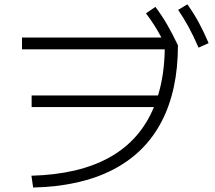

<svg xmlns="http://www.w3.org/2000/svg" viewBox="-20 -838 978 874"><path d="M680.7 -350.6H124V-403.3H699.2Q728 -496.6 730 -613.3H80.1V-667H714.8Q685.1 -723.6 644.5 -777.3L687.5 -806.6Q716.8 -767.6 741 -725.8Q765.1 -684.1 790 -631.8Q790 -426.3 714.8 -283.2Q639.6 -140.1 492.4 -64.7Q345.2 10.7 130.9 15.6L123 -38.1Q557.1 -49.8 680.7 -350.6ZM791 -793 833 -818.4Q862.3 -776.9 885.3 -734.6Q908.2 -692.4 929.7 -641.6L883.8 -621.1Q861.3 -673.3 839.1 -714.1Q816.9 -754.9 791 -793Z"/></svg>

Font: Pretendard JP Light
Style: Regular
Weight: 300
Designer: Base glyphs from Inter by Rasmus Andersson; Hangeul glyphs from Noto Sans CJK(Source Han Sans) by Jang Soo-young and Kan
Foundry: Kil Hyung-jin
Version: Version 1.309